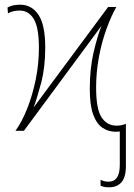

<svg xmlns="http://www.w3.org/2000/svg" viewBox="-20 -558 570 819"><path d="M474 4Q442 4 417 -13Q392 -30 377.5 -69.5Q363 -109 363 -178Q363 -266 379.5 -336Q396 -406 413 -448L82 0H46Q74 -39 96.5 -96Q119 -153 132.5 -219.5Q146 -286 146 -353Q146 -441 124 -477Q102 -513 64 -513Q34 -513 14 -501L12 -526Q33 -538 66 -538Q115 -538 144 -495Q173 -452 173 -355Q173 -271 155.5 -204.5Q138 -138 123 -99L441 -528H476Q454 -489 434 -434Q414 -379 402 -315Q390 -251 390 -185Q390 -92 413.5 -57Q437 -22 477 -22Q488 -22 498 -24Q508 -26 517 -30V150Q517 198 498 219.5Q479 241 445 241Q433 241 424 239Q415 237 409 234V209Q425 217 443 217Q491 217 491 146V3Q483 4 474 4Z"/></svg>

Font: Noto Sans Mono Condensed Thin
Style: Regular
Weight: 100
Width: 3
Designer: Monotype Design Team
Foundry: Monotype Imaging Inc.
Version: Version 2.014; ttfautohint (v1.8.4.7-5d5b)